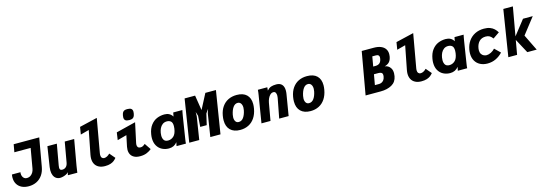

<svg xmlns="http://www.w3.org/2000/svg" viewBox="23 -1975 8953 3165"><g transform="rotate(-15 4500.0 -393.0)"><path d="M25.5 -196.5Q25.5 -224 30.5 -250.5H175.5Q173.5 -240 173.5 -226.5Q173.5 -200 183.5 -177.8Q193.5 -155.5 211.5 -142.8Q229.5 -130 252.5 -130Q292.5 -130 320 -149.5Q347.5 -169 362.5 -197.2Q377.5 -225.5 382.5 -254.5L442 -594H164L187.5 -725H623.5L538.5 -243.5Q524.5 -163.5 484.8 -106.8Q445 -50 385 -20.5Q325 9 251 9Q182 9 131.2 -16.2Q80.5 -41.5 53 -87.8Q25.5 -134 25.5 -196.5Z M658.5 -152.5Q658.5 -179 663 -208L716 -550H877L813.5 -192Q810 -173 810 -157Q810 -133.5 820.2 -122.8Q830.5 -112 853.5 -112Q892 -112 917.8 -136.2Q943.5 -160.5 951.5 -206.5L1012 -550H1173L1096 -113.5Q1089.5 -77 1084.5 -37.5L1079.5 0.5L918 0L930 -50Q920.5 -35 896.2 -21.5Q872 -8 842 0.5Q812 9 786.5 9Q748 9 719 -10.2Q690 -29.5 674.2 -65.8Q658.5 -102 658.5 -152.5Z M1358.5 -167.5Q1358.5 -194 1365 -229L1443.5 -631.5L1298 -592.5L1318.5 -718L1623 -790L1521 -214Q1518 -198.5 1518 -185Q1518 -153 1532.5 -135.8Q1547 -118.5 1571 -118.5Q1597.5 -118.5 1623.5 -133Q1649.5 -147.5 1668.5 -168.5L1749 -74Q1729 -49 1705.8 -30.5Q1682.5 -12 1644.2 0.8Q1606 13.5 1551.5 13.5Q1490.5 13.5 1447 -8.5Q1403.5 -30.5 1381 -71Q1358.5 -111.5 1358.5 -167.5Z M1975.5 -149.5Q1975.5 -172.5 1981 -201L2020.5 -389L1861.5 -346L1880 -474L2214.5 -557.5L2141.5 -218Q2138.5 -204 2138.5 -190.5Q2138.5 -164 2152.8 -148.8Q2167 -133.5 2195.5 -133.5Q2218.5 -133.5 2236.5 -143.2Q2254.5 -153 2275 -171L2348 -63Q2317 -36 2268.2 -15Q2219.5 6 2152.5 6Q2092.5 6 2053 -14Q2013.5 -34 1994.5 -69Q1975.5 -104 1975.5 -149.5ZM2046 -684Q2046 -698.5 2050 -719.5Q2056 -751.5 2067.8 -769Q2079.5 -786.5 2097.8 -793.2Q2116 -800 2144 -800Q2191.5 -800 2212.5 -783.5Q2233.5 -767 2233.5 -732Q2233.5 -715.5 2230 -698Q2224 -666.5 2212.8 -648.8Q2201.5 -631 2183 -623.5Q2164.5 -616 2134 -616Q2088 -616 2067 -632.2Q2046 -648.5 2046 -684Z M2413.5 -230.5Q2413.5 -262 2419.5 -297Q2435 -390 2479.5 -448.2Q2524 -506.5 2584.2 -531.8Q2644.5 -557 2712.5 -557Q2805.5 -557 2850.5 -483.5L2863.5 -550H3019Q3014.5 -528.5 3009.2 -500.2Q3004 -472 3000 -447L2941.5 -75.5L2940 -65Q2937 -47 2935 -30.8Q2933 -14.5 2933 0H2772.5Q2774.5 -11 2786 -63.5Q2733.5 5 2643.5 5Q2581 5 2528.5 -21.5Q2476 -48 2444.8 -101Q2413.5 -154 2413.5 -230.5ZM2813 -290.5Q2816 -314 2816 -332Q2816 -391 2789.8 -413.2Q2763.5 -435.5 2722 -435.5Q2679 -435.5 2648.8 -412.8Q2618.5 -390 2601.2 -354.5Q2584 -319 2577.5 -278.5Q2573.5 -253.5 2573.5 -231.5Q2573.5 -184 2594.5 -154.5Q2615.5 -125 2664.5 -125Q2718 -125 2759.5 -163.2Q2801 -201.5 2813 -290.5Z M3104.5 -725H3283.5L3324.5 -467.5L3458.5 -725H3639L3522.5 0H3349L3410.5 -391.5L3434 -459.5L3387 -393L3342.5 -205H3231.5L3245 -391.5L3223 -462L3222 -391.5L3160 0H2989.5Z M3631.5 -208Q3631.5 -246 3639 -288.5Q3654.5 -376 3696.8 -436.5Q3739 -497 3802.5 -527.8Q3866 -558.5 3945.5 -558.5Q4056.5 -558.5 4114.8 -502.5Q4173 -446.5 4173 -343.5Q4173 -307 4165.5 -265.5Q4149.5 -176 4107.5 -113Q4065.5 -50 4002 -17.8Q3938.5 14.5 3858.5 14.5Q3750 14.5 3690.8 -43.5Q3631.5 -101.5 3631.5 -208ZM3997 -283Q4002 -306 4002 -328.5Q4002 -373 3982.5 -400.5Q3963 -428 3928.5 -428Q3882 -428 3849.8 -382.8Q3817.5 -337.5 3801.5 -259Q3796.5 -232.5 3796.5 -213.5Q3796.5 -171 3814.8 -144.8Q3833 -118.5 3867.5 -118.5Q3917 -118.5 3949.2 -163Q3981.5 -207.5 3997 -283Z M4296.5 -456.5Q4300.5 -482.5 4303.8 -506.8Q4307 -531 4308 -550H4468.5L4463.5 -494.5Q4496 -531.5 4531.2 -544.5Q4566.5 -557.5 4622.5 -557.5Q4686 -557.5 4718.2 -521.5Q4750.5 -485.5 4750.5 -418.5Q4750.5 -390 4745.5 -360.5L4685.5 0H4524.5L4589 -337.5Q4592.5 -355 4592.5 -373.5Q4592.5 -404.5 4581.2 -425.2Q4570 -446 4543.5 -446Q4513.5 -446 4489.8 -423.8Q4466 -401.5 4450.5 -367.2Q4435 -333 4428.5 -296.5L4376 0H4222L4294 -442.5Z M4831.5 -208Q4831.5 -246 4839 -288.5Q4854.5 -376 4896.8 -436.5Q4939 -497 5002.5 -527.8Q5066 -558.5 5145.5 -558.5Q5256.5 -558.5 5314.8 -502.5Q5373 -446.5 5373 -343.5Q5373 -307 5365.5 -265.5Q5349.5 -176 5307.5 -113Q5265.5 -50 5202 -17.8Q5138.5 14.5 5058.5 14.5Q4950 14.5 4890.8 -43.5Q4831.5 -101.5 4831.5 -208ZM5197 -283Q5202 -306 5202 -328.5Q5202 -373 5182.5 -400.5Q5163 -428 5128.5 -428Q5082 -428 5049.8 -382.8Q5017.5 -337.5 5001.5 -259Q4996.5 -232.5 4996.5 -213.5Q4996.5 -171 5014.8 -144.8Q5033 -118.5 5067.5 -118.5Q5117 -118.5 5149.2 -163Q5181.5 -207.5 5197 -283Z M6127 -725H6333Q6402.5 -725 6451.8 -705Q6501 -685 6526.5 -647.5Q6552 -610 6552 -558.5Q6552 -537.5 6548.5 -518Q6538 -458 6508.5 -426.5Q6479 -395 6426.5 -382Q6453.5 -380.5 6481.2 -364.8Q6509 -349 6528 -316.2Q6547 -283.5 6547 -233.5Q6547 -209.5 6542 -183Q6525.5 -88 6447.5 -44Q6369.5 0 6257 0H5999ZM6366 -222Q6368.5 -237 6368.5 -246Q6368.5 -279 6349.2 -290.5Q6330 -302 6300.5 -302H6222.5L6191 -125H6263Q6282.5 -125 6303.5 -133.5Q6324.5 -142 6342 -163.5Q6359.5 -185 6366 -222ZM6388 -522Q6390.5 -536 6390.5 -545.5Q6390.5 -569.5 6377.2 -581.8Q6364 -594 6335 -594H6272.5L6243.5 -428H6283.5Q6326.5 -428 6353 -450.2Q6379.5 -472.5 6388 -522Z M6758.5 -167.5Q6758.5 -194 6765 -229L6843.5 -631.5L6698 -592.5L6718.5 -718L7023 -790L6921 -214Q6918 -198.5 6918 -185Q6918 -153 6932.5 -135.8Q6947 -118.5 6971 -118.5Q6997.5 -118.5 7023.5 -133Q7049.5 -147.5 7068.5 -168.5L7149 -74Q7129 -49 7105.8 -30.5Q7082.5 -12 7044.2 0.8Q7006 13.5 6951.5 13.5Q6890.5 13.5 6847 -8.5Q6803.5 -30.5 6781 -71Q6758.5 -111.5 6758.5 -167.5Z M7213.5 -230.5Q7213.5 -262 7219.5 -297Q7235 -390 7279.5 -448.2Q7324 -506.5 7384.2 -531.8Q7444.5 -557 7512.5 -557Q7605.5 -557 7650.5 -483.5L7663.5 -550H7819Q7814.5 -528.5 7809.2 -500.2Q7804 -472 7800 -447L7741.5 -75.5L7740 -65Q7737 -47 7735 -30.8Q7733 -14.5 7733 0H7572.5Q7574.5 -11 7586 -63.5Q7533.5 5 7443.5 5Q7381 5 7328.5 -21.5Q7276 -48 7244.8 -101Q7213.5 -154 7213.5 -230.5ZM7613 -290.5Q7616 -314 7616 -332Q7616 -391 7589.8 -413.2Q7563.5 -435.5 7522 -435.5Q7479 -435.5 7448.8 -412.8Q7418.5 -390 7401.2 -354.5Q7384 -319 7377.5 -278.5Q7373.5 -253.5 7373.5 -231.5Q7373.5 -184 7394.5 -154.5Q7415.5 -125 7464.5 -125Q7518 -125 7559.5 -163.2Q7601 -201.5 7613 -290.5Z M7840 -221.5Q7840 -255 7846.5 -289.5Q7861 -369.5 7903.2 -430.2Q7945.5 -491 8012.5 -525Q8079.5 -559 8166 -559Q8226.5 -559 8269 -542.8Q8311.5 -526.5 8339.2 -500.2Q8367 -474 8390 -437L8279.5 -361Q8254.5 -395 8228 -410.5Q8201.5 -426 8162.5 -426Q8092.5 -426 8051.2 -384.8Q8010 -343.5 7997.5 -270Q7994.5 -252 7994.5 -236Q7994.5 -197.5 8010.5 -172.5Q8026.5 -147.5 8050.5 -136.2Q8074.5 -125 8099 -125Q8134.5 -125 8174.8 -145Q8215 -165 8243.5 -197.5L8338.5 -105.5Q8290 -52 8224 -20Q8158 12 8080 12Q8009 12 7954.8 -16Q7900.5 -44 7870.2 -96.8Q7840 -149.5 7840 -221.5Z M8627.5 -244 8584.5 0H8435L8561 -790H8724L8637.5 -301.5L8832.5 -550H8999L8784.5 -275L8919 0H8758.5Z"/></g></svg>

Font: JuliaMono Black
Style: Italic
Weight: 900
Italic angle: -9°
Monospace: yes
Designer: cormullion
Foundry: corm
Version: Version 0.057; ttfautohint (v1.8.4)